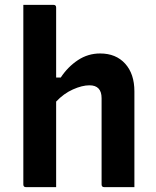

<svg xmlns="http://www.w3.org/2000/svg" viewBox="-20 -770 640 790"><path d="M87 0Q76 0 76 -11V-750H200Q211 -750 211 -739V-451H230Q259 -495 300.5 -522.5Q342 -550 392 -550Q457 -550 495 -508Q533 -466 533 -394V0H409Q398 0 398 -11V-366Q398 -419 348 -419Q318 -419 280 -402Q242 -385 211 -352V0Z"/></svg>

Font: Recursive Sn Lnr St
Style: Bold
Weight: 700
Version: Version 1.079;hotconv 1.0.112;makeotfexe 2.5.65598; ttfautoh